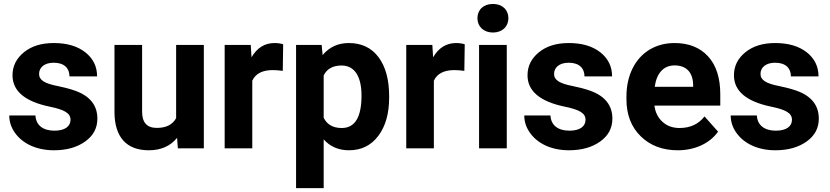

<svg xmlns="http://www.w3.org/2000/svg" viewBox="-20 -758 4240 981"><path d="M340.3 -146C340.3 -112.8 312.5 -90.3 258.3 -90.3C200.2 -90.3 163.6 -117.7 161.1 -168H27.3C27.3 -136.2 37.1 -106.4 56.6 -79.1C95.7 -23.9 167 9.8 255.4 9.8C320.8 9.8 374 -5.4 415.5 -35.2C457 -64.9 477.5 -103.5 477.5 -151.9C477.5 -219.2 440.4 -266.6 365.7 -293.9C341.8 -302.7 312 -310.5 276.9 -317.9C206.5 -331.5 179.7 -349.1 179.7 -380.4C179.7 -413.6 207 -437.5 254.4 -437.5C309.6 -437.5 335 -408.2 335 -367.7H476.1C476.1 -418 456.1 -459 416 -490.7C375.5 -522.5 321.8 -538.1 254.9 -538.1C191.9 -538.1 141.1 -522.5 102.5 -491.2C63.5 -459.5 43.9 -420.4 43.9 -373.5C43.9 -293 106.9 -239.7 232.4 -213.4C308.1 -197.8 340.3 -180.7 340.3 -146Z M888.7 0H1021.5V-528.3H879.9V-154.3C861.8 -121.1 829.1 -104.5 781.2 -104.5C731 -104.5 706.1 -131.8 706.1 -187V-528.3H564.9V-182.1C566.4 -56.6 627 9.8 740.2 9.8C801.8 9.8 850.1 -11.2 884.8 -53.7Z M1426.8 -531.7C1413.1 -536.1 1398.4 -538.1 1382.8 -538.1C1332.5 -538.1 1293.5 -513.7 1265.1 -465.3L1261.2 -528.3H1127.9V0H1269V-345.7C1285.6 -381.8 1320.8 -399.9 1374 -399.9C1388.7 -399.9 1405.8 -398.4 1424.8 -396Z M1968.3 -266.6C1968.3 -351.1 1950.2 -417.5 1914.1 -465.8C1877.9 -514.2 1827.1 -538.1 1762.2 -538.1C1707 -538.1 1662.6 -517.6 1628.4 -476.6L1623.5 -528.3H1492.7V203.1H1633.8V-45.9C1666.5 -8.8 1710 9.8 1763.2 9.8C1826.2 9.8 1876 -14.6 1913.1 -64C1949.7 -112.8 1968.3 -177.7 1968.3 -259.3ZM1827.1 -269.5C1827.1 -159.2 1793.5 -104 1726.1 -104C1681.6 -104 1650.9 -121.6 1633.8 -156.2V-372.6C1650.4 -406.2 1680.7 -423.3 1725.1 -423.3C1791.5 -423.3 1827.1 -367.7 1827.1 -269.5Z M2354.5 -531.7C2340.8 -536.1 2326.2 -538.1 2310.5 -538.1C2260.3 -538.1 2221.2 -513.7 2192.9 -465.3L2189 -528.3H2055.7V0H2196.8V-345.7C2213.4 -381.8 2248.5 -399.9 2301.8 -399.9C2316.4 -399.9 2333.5 -398.4 2352.5 -396Z M2569.3 -528.3H2427.7V0H2569.3ZM2419.4 -665C2419.4 -622.1 2451.2 -591.8 2498.5 -591.8C2545.9 -591.8 2577.6 -622.1 2577.6 -665C2577.6 -707.5 2546.9 -737.8 2498.5 -737.8C2449.7 -737.8 2419.4 -707.5 2419.4 -665Z M2971.7 -146C2971.7 -112.8 2943.8 -90.3 2889.6 -90.3C2831.5 -90.3 2794.9 -117.7 2792.5 -168H2658.7C2658.7 -136.2 2668.5 -106.4 2688 -79.1C2727.1 -23.9 2798.3 9.8 2886.7 9.8C2952.1 9.8 3005.4 -5.4 3046.9 -35.2C3088.4 -64.9 3108.9 -103.5 3108.9 -151.9C3108.9 -219.2 3071.8 -266.6 2997.1 -293.9C2973.1 -302.7 2943.4 -310.5 2908.2 -317.9C2837.9 -331.5 2811 -349.1 2811 -380.4C2811 -413.6 2838.4 -437.5 2885.7 -437.5C2940.9 -437.5 2966.3 -408.2 2966.3 -367.7H3107.4C3107.4 -418 3087.4 -459 3047.4 -490.7C3006.8 -522.5 2953.1 -538.1 2886.2 -538.1C2823.2 -538.1 2772.5 -522.5 2733.9 -491.2C2694.8 -459.5 2675.3 -420.4 2675.3 -373.5C2675.3 -293 2738.3 -239.7 2863.8 -213.4C2939.5 -197.8 2971.7 -180.7 2971.7 -146Z M3442.9 9.8C3530.8 9.8 3606.4 -25.4 3648.9 -85.4L3579.6 -163.1C3548.8 -123.5 3506.3 -104 3452.1 -104C3417 -104 3388.2 -114.3 3365.2 -135.3C3342.3 -156.2 3328.1 -183.6 3323.7 -218.3H3660.2V-275.9C3660.2 -359.4 3639.6 -424.3 3598.1 -469.7C3556.6 -515.1 3499.5 -538.1 3427.2 -538.1C3378.9 -538.1 3336.4 -526.9 3298.8 -504.4C3223.6 -459 3180.7 -371.1 3180.7 -265.1V-251.5C3180.7 -172.4 3205.1 -108.9 3253.9 -61.5C3302.2 -14.2 3365.2 9.8 3442.9 9.8ZM3426.8 -423.8C3486.8 -423.8 3520 -388.2 3521.5 -325.7V-314.5H3325.2C3335 -384.8 3370.6 -423.8 3426.8 -423.8Z M4026.4 -146C4026.4 -112.8 3998.5 -90.3 3944.3 -90.3C3886.2 -90.3 3849.6 -117.7 3847.2 -168H3713.4C3713.4 -136.2 3723.1 -106.4 3742.7 -79.1C3781.7 -23.9 3853 9.8 3941.4 9.8C4006.8 9.8 4060.1 -5.4 4101.6 -35.2C4143.1 -64.9 4163.6 -103.5 4163.6 -151.9C4163.6 -219.2 4126.5 -266.6 4051.8 -293.9C4027.8 -302.7 3998 -310.5 3962.9 -317.9C3892.6 -331.5 3865.7 -349.1 3865.7 -380.4C3865.7 -413.6 3893.1 -437.5 3940.4 -437.5C3995.6 -437.5 4021 -408.2 4021 -367.7H4162.1C4162.1 -418 4142.1 -459 4102.1 -490.7C4061.5 -522.5 4007.8 -538.1 3940.9 -538.1C3877.9 -538.1 3827.1 -522.5 3788.6 -491.2C3749.5 -459.5 3730 -420.4 3730 -373.5C3730 -293 3793 -239.7 3918.5 -213.4C3994.1 -197.8 4026.4 -180.7 4026.4 -146Z"/></svg>

Font: Shabnam
Style: Bold
Weight: 700
Foundry: DejaVu fonts team - Redesigned by Saber Rastikerdar - Based on Vazir font
Version: Version 5.0.1